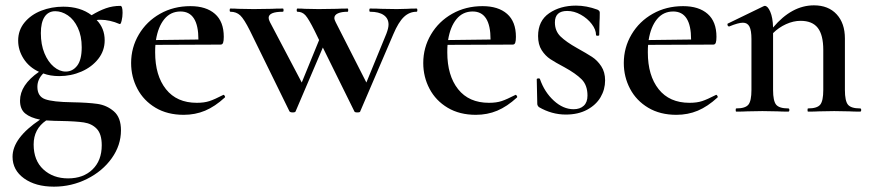

<svg xmlns="http://www.w3.org/2000/svg" viewBox="-20 -418 3260 719"><path d="M433 70Q433 126 398.5 174.5Q364 223 306 252Q248 281 182 281Q113 281 70 250Q27 219 27 169Q27 99 130 30Q94 23 74.5 7Q55 -9 55 -41Q55 -100 126 -149Q89 -166 68.5 -198Q48 -230 48 -266Q48 -305 72 -334Q96 -363 134.5 -378Q173 -393 217 -393Q281 -393 323 -361Q351 -378 376.5 -387Q402 -396 431 -396Q439 -396 439 -370Q439 -355 435.5 -340.5Q432 -326 428 -328Q391 -344 356 -344Q347 -344 342 -343Q372 -312 372 -267Q372 -228 348 -197.5Q324 -167 285 -150Q246 -133 202 -133Q168 -133 142 -143Q120 -121 120 -93Q120 -57 149 -46.5Q178 -36 251 -35Q309 -34 344.5 -29Q380 -24 406.5 -1Q433 22 433 70ZM133 -294Q133 -251 146.5 -218.5Q160 -186 181.5 -168Q203 -150 226 -150Q252 -150 269 -172Q286 -194 286 -241Q286 -283 271.5 -314Q257 -345 234 -360.5Q211 -376 187 -376Q161 -376 147 -355Q133 -334 133 -294ZM361 126Q361 84 342.5 64.5Q324 45 294 40.5Q264 36 207 35Q187 35 153 33Q106 65 106 123Q106 183 142.5 216.5Q179 250 235 250Q292 250 326.5 216.5Q361 183 361 126Z M817 -63Q819 -63 821.5 -59Q824 -55 822 -53Q785 -19 748 -3.5Q711 12 668 12Q607 12 562.5 -14.5Q518 -41 494.5 -85.5Q471 -130 471 -182Q471 -240 500 -289Q529 -338 579.5 -366.5Q630 -395 693 -395Q752 -395 785 -366Q818 -337 818 -280Q818 -265 815.5 -258Q813 -251 806 -251L562 -250Q561 -241 561 -222Q561 -135 601.5 -84Q642 -33 717 -33Q745 -33 764.5 -39.5Q784 -46 815 -62ZM564 -268 723 -270Q723 -375 656 -375Q619 -375 595.5 -346.5Q572 -318 564 -268Z M1540 -374Q1513 -374 1492.5 -354.5Q1472 -335 1453 -290L1329 -1Q1329 3 1318 3Q1308 3 1307 -1L1189 -240L1087 -1Q1086 3 1076 3Q1067 3 1064 -1L916 -303Q894 -347 879.5 -360.5Q865 -374 843 -374Q840 -374 840 -380Q840 -386 843 -386Q861 -386 872 -385L930 -384L998 -385Q1013 -386 1039 -386Q1042 -386 1042 -380Q1042 -374 1039 -374Q986 -374 986 -351Q986 -345 991 -335L1110 -109L1175 -268L1158 -303Q1136 -347 1124 -360.5Q1112 -374 1094 -374Q1091 -374 1091 -380Q1091 -386 1094 -386Q1111 -386 1121 -385L1173 -384L1241 -385Q1256 -386 1282 -386Q1284 -386 1284 -380Q1284 -374 1282 -374Q1259 -374 1245.5 -368Q1232 -362 1232 -350Q1232 -345 1237 -335L1352 -109L1427 -292Q1435 -313 1435 -326Q1435 -349 1417 -361.5Q1399 -374 1366 -374Q1363 -374 1363 -380Q1363 -386 1366 -386Q1393 -386 1406 -385L1466 -384L1506 -385Q1516 -386 1540 -386Q1543 -386 1543 -380Q1543 -374 1540 -374Z M1911 -63Q1913 -63 1915.5 -59Q1918 -55 1916 -53Q1879 -19 1842 -3.5Q1805 12 1762 12Q1701 12 1656.5 -14.5Q1612 -41 1588.5 -85.5Q1565 -130 1565 -182Q1565 -240 1594 -289Q1623 -338 1673.5 -366.5Q1724 -395 1787 -395Q1846 -395 1879 -366Q1912 -337 1912 -280Q1912 -265 1909.5 -258Q1907 -251 1900 -251L1656 -250Q1655 -241 1655 -222Q1655 -135 1695.5 -84Q1736 -33 1811 -33Q1839 -33 1858.5 -39.5Q1878 -46 1909 -62ZM1658 -268 1817 -270Q1817 -375 1750 -375Q1713 -375 1689.5 -346.5Q1666 -318 1658 -268Z M2141 -238Q2177 -218 2197 -205Q2217 -192 2231.5 -170Q2246 -148 2246 -117Q2246 -83 2229 -54Q2212 -25 2178.5 -7Q2145 11 2099 11Q2046 11 1998 -17Q1992 -23 1992 -29L1990 -121Q1990 -124 1995.5 -124.5Q2001 -125 2002 -122Q2019 -73 2054 -41Q2089 -9 2128 -9Q2152 -9 2166 -22Q2180 -35 2180 -60Q2180 -99 2158 -121Q2136 -143 2094 -166Q2060 -184 2041 -196.5Q2022 -209 2008.5 -230Q1995 -251 1995 -283Q1995 -340 2036.5 -368.5Q2078 -397 2137 -397Q2176 -397 2217 -382Q2226 -378 2226 -371Q2226 -348 2225 -335L2224 -287Q2224 -284 2218 -284Q2212 -284 2212 -287Q2212 -307 2196 -328Q2180 -349 2155 -363Q2130 -377 2104 -377Q2058 -377 2058 -334Q2058 -302 2079 -281.5Q2100 -261 2141 -238Z M2662 -63Q2664 -63 2666.5 -59Q2669 -55 2667 -53Q2630 -19 2593 -3.5Q2556 12 2513 12Q2452 12 2407.5 -14.5Q2363 -41 2339.5 -85.5Q2316 -130 2316 -182Q2316 -240 2345 -289Q2374 -338 2424.5 -366.5Q2475 -395 2538 -395Q2597 -395 2630 -366Q2663 -337 2663 -280Q2663 -265 2660.5 -258Q2658 -251 2651 -251L2407 -250Q2406 -241 2406 -222Q2406 -135 2446.5 -84Q2487 -33 2562 -33Q2590 -33 2609.5 -39.5Q2629 -46 2660 -62ZM2409 -268 2568 -270Q2568 -375 2501 -375Q2464 -375 2440.5 -346.5Q2417 -318 2409 -268Z M3201 0Q3176 0 3161 -1L3104 -2L3047 -1Q3032 0 3006 0Q3004 0 3004 -6Q3004 -12 3006 -12Q3040 -12 3051.5 -26Q3063 -40 3063 -81V-231Q3063 -287 3042.5 -313.5Q3022 -340 2978 -340Q2951 -340 2923.5 -327.5Q2896 -315 2875 -294V-81Q2875 -40 2886.5 -26Q2898 -12 2932 -12Q2936 -12 2936 -6Q2936 0 2932 0Q2907 0 2892 -1L2835 -2L2778 -1Q2763 0 2737 0Q2735 0 2735 -6Q2735 -12 2737 -12Q2771 -12 2782.5 -26Q2794 -40 2794 -81V-272Q2794 -304 2786.5 -318.5Q2779 -333 2762 -333Q2745 -333 2711 -319H2710Q2706 -319 2704.5 -324Q2703 -329 2706 -330L2838 -394Q2842 -396 2844 -396Q2855 -396 2864.5 -374Q2874 -352 2875 -315Q2945 -398 3028 -398Q3082 -398 3113 -364.5Q3144 -331 3144 -274V-81Q3144 -40 3155.5 -26Q3167 -12 3201 -12Q3205 -12 3205 -6Q3205 0 3201 0Z"/></svg>

Font: Cormorant Garamond SemiBold
Style: Regular
Weight: 600
Designer: Christian Thalmann (Catharsis Fonts)
Version: Version 3.000